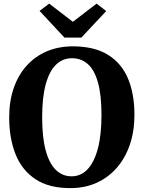

<svg xmlns="http://www.w3.org/2000/svg" viewBox="-20 -1002 774 1034"><path d="M362 11Q246 12 172.5 -36Q99 -84 64.2 -170.2Q29.5 -256.5 29.5 -370Q29.5 -457.5 54 -528Q78.5 -598.5 124 -648.8Q169.5 -699 232.8 -725.8Q296 -752.5 373.5 -752.5Q489 -752 562 -706.5Q635 -661 669.5 -578.5Q704 -496 704 -383.5Q704 -296 679.5 -223.8Q655 -151.5 609.8 -99.2Q564.5 -47 501.8 -18.2Q439 10.5 362 11ZM365.5 -52.5Q415.5 -52.5 451.2 -90Q487 -127.5 506.8 -201Q526.5 -274.5 526.5 -382.5Q526.5 -490.5 507.5 -558Q488.5 -625.5 453 -657Q417.5 -688.5 367.5 -688.5Q318 -688.5 282 -654Q246 -619.5 226.5 -548.8Q207 -478 207 -370.5Q207 -262.5 226 -192.2Q245 -122 280.5 -87.2Q316 -52.5 365.5 -52.5ZM327 -799.5 193 -943.5 245 -982.5 372.5 -884.5 500 -982.5 552 -942.5 418 -799.5Z"/></svg>

Font: Merriweather Light 18pt ExtraBold
Style: Regular
Weight: 800
Version: Version 2.100